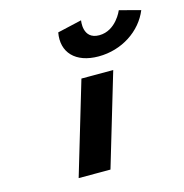

<svg xmlns="http://www.w3.org/2000/svg" viewBox="-117 -924 988 1032"><g transform="rotate(-15 376.5 -408.0)"><path d="M636 -816C636 -816 594.3 -713 500.3 -713C406.3 -713 426 -816 426 -816L290.7 -785C270.9 -678 338.8 -604 467.8 -604C596.8 -604 708.9 -678 752.7 -785ZM346.8 -513H523.8L371 0H194Z"/></g></svg>

Font: Hussar
Style: BdOblThree
Weight: 700
Foundry: Cannot Into Space Fonts
Version: Version 2.00